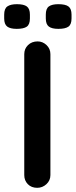

<svg xmlns="http://www.w3.org/2000/svg" viewBox="-41 -898 362 918"><path d="M200 -61Q200 -35 181 -17.5Q162 0 137 0Q109 0 92 -17.5Q75 -35 75 -61V-639Q75 -665 93 -682.5Q111 -700 139 -700Q163 -700 181.5 -682.5Q200 -665 200 -639ZM238 -760Q207 -760 192.5 -771Q178 -782 178 -810V-828Q178 -857 193 -867.5Q208 -878 238 -878Q272 -878 286.5 -867Q301 -856 301 -828V-810Q301 -781 286 -770.5Q271 -760 238 -760ZM39 -760Q8 -760 -6.5 -771Q-21 -782 -21 -810V-828Q-21 -857 -5.5 -867.5Q10 -878 40 -878Q73 -878 87.5 -867Q102 -856 102 -828V-810Q102 -781 87 -770.5Q72 -760 39 -760Z"/></svg>

Font: zvoove
Style: Bold
Weight: 700
Designer: Vernon Adams (Nunito) & Andrew Paglinawan (Quicksand)
Foundry: zvoove
Version: Version 3.006